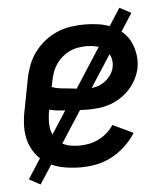

<svg xmlns="http://www.w3.org/2000/svg" viewBox="-49 -639 649 749"><g transform="rotate(-5 275.0 -265.0)"><path d="M243 12Q210 12 178.5 6.5Q147 1 120 -13Q93 -27 73.5 -50.5Q54 -74 44.5 -103Q35 -132 35.5 -164.5Q36 -197 43 -230L66 -350Q71 -376 81 -402.5Q91 -429 108 -452Q125 -475 148 -493.5Q171 -512 197.5 -523Q224 -534 251 -538Q278 -542 304 -542Q332 -542 359 -538Q386 -534 409.5 -524Q433 -514 452 -497Q471 -480 482 -457.5Q493 -435 497 -408Q501 -381 496 -354Q491 -332 480.5 -311.5Q470 -291 454 -273.5Q438 -256 418 -243Q398 -230 376.5 -222.5Q355 -215 333 -212.5Q311 -210 289 -210Q270 -210 251 -211Q232 -212 213.5 -213.5Q195 -215 176 -216.5Q157 -218 139 -223L137 -214Q134 -195 133.5 -177Q133 -159 137 -142.5Q141 -126 151 -112Q161 -98 175 -89Q189 -80 207 -76.5Q225 -73 243 -73Q262 -73 281 -76.5Q300 -80 318.5 -89Q337 -98 352.5 -111.5Q368 -125 379 -142L459 -104Q442 -77 417.5 -54Q393 -31 364 -15.5Q335 0 304 6Q273 12 243 12ZM293 -291Q310 -291 327.5 -295.5Q345 -300 360 -310Q375 -320 386 -335.5Q397 -351 400 -368Q404 -388 397.5 -406.5Q391 -425 377 -436.5Q363 -448 344 -452.5Q325 -457 305 -457Q289 -457 271.5 -454Q254 -451 238.5 -443.5Q223 -436 209 -424Q195 -412 185 -397Q175 -382 169.5 -366Q164 -350 161 -334L156 -310Q172 -304 189 -302Q206 -300 224 -298.5Q242 -297 259 -294Q276 -291 293 -291ZM80 65 36 41 446 -595 491 -571Z"/></g></svg>

Font: Lode Dark Term
Style: Bold Italic
Weight: 700
Italic angle: -11°
Monospace: yes
Designer: Belleve Invis
Foundry: Belleve Invis
Version: Version 29.2.0